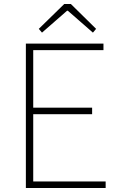

<svg xmlns="http://www.w3.org/2000/svg" viewBox="-20 -945 602 965"><path d="M110 0V-726H500V-693H147V-404H443V-371H147V-33H511V0ZM191 -781 175 -800 303 -925H336L463 -800L447 -781L321 -891H317Z"/></svg>

Font: Noto Sans HK Thin Thin
Style: Regular
Weight: 250
Version: Version 2.004-H2;hotconv 1.0.118;makeotfexe 2.5.65603